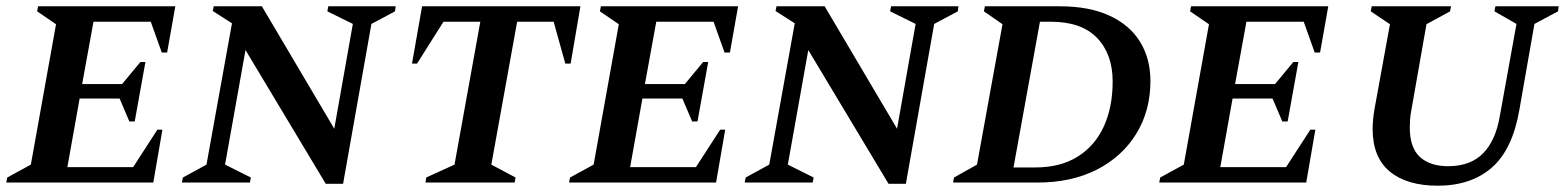

<svg xmlns="http://www.w3.org/2000/svg" viewBox="-27 -580 4972 610"><path d="M-7 0 -4 -16 71 -57 151 -503 91 -544 94 -560H530L504 -413H487L452 -511H270L234 -313H361L419 -383H435L401 -194H384L353 -267H226L187 -49H396L473 -168H489L460 0Z M551 0 554 -16 629 -57 710 -506 649 -545 652 -560H805L1035 -171L1094 -504L1013 -544L1016 -560H1230L1228 -544L1153 -504L1063 4H1008L753 -421L688 -57L770 -16L767 0Z M1325 0 1327 -16 1417 -57 1499 -511H1382L1298 -378H1282L1314 -560H1817L1786 -378H1769L1732 -511H1616L1534 -57L1611 -16L1608 0Z M1781 0 1784 -16 1859 -57 1939 -503 1879 -544 1882 -560H2318L2292 -413H2275L2240 -511H2058L2022 -313H2149L2207 -383H2223L2189 -194H2172L2141 -267H2014L1975 -49H2184L2261 -168H2277L2248 0Z M2339 0 2342 -16 2417 -57 2498 -506 2437 -545 2440 -560H2593L2823 -171L2882 -504L2801 -544L2804 -560H3018L3016 -544L2941 -504L2851 4H2796L2541 -421L2476 -57L2558 -16L2555 0Z M3001 0 3004 -16 3077 -57 3158 -503 3099 -544 3102 -560H3340Q3434 -560 3498.5 -530Q3563 -500 3595.5 -446.5Q3628 -393 3628 -323Q3628 -228 3583 -155Q3538 -82 3457.5 -41Q3377 0 3269 0ZM3311 -511H3277L3193 -48H3262Q3342 -48 3397 -82.5Q3452 -117 3480 -178.5Q3508 -240 3508 -321Q3508 -408 3458.5 -459.5Q3409 -511 3311 -511Z M3656 0 3659 -16 3734 -57 3814 -503 3754 -544 3757 -560H4193L4167 -413H4150L4115 -511H3933L3897 -313H4024L4082 -383H4098L4064 -194H4047L4016 -267H3889L3850 -49H4059L4136 -168H4152L4123 0Z M4541 10Q4443 10 4388.5 -35Q4334 -80 4334 -170Q4334 -200 4340 -234L4389 -503L4328 -544L4331 -560H4583L4580 -544L4505 -503L4457 -230Q4454 -215 4453 -201Q4452 -187 4452 -175Q4452 -111 4484 -81.5Q4516 -52 4574 -52Q4645 -52 4685 -93Q4725 -134 4738 -211L4791 -504L4721 -544L4724 -560H4925L4923 -544L4848 -504L4800 -230Q4778 -104 4712 -47Q4646 10 4541 10Z"/></svg>

Font: Spectral SC SemiBold
Style: Italic
Weight: 600
Italic angle: -10°
Designer: Jean-Baptiste Levee
Foundry: Production Type
Version: Version 2.001